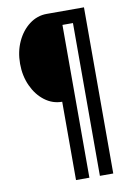

<svg xmlns="http://www.w3.org/2000/svg" viewBox="-95 -790 690 990"><g transform="rotate(-10 250.0 -295.0)"><path d="M221 -270Q171 -270 130 -301Q89 -332 65 -384.5Q41 -437 41 -500Q41 -564 65 -616Q89 -668 130 -699Q171 -730 221 -730H416V140H346V-660H291V140H221Z"/></g></svg>

Font: M PLUS Code Latin
Style: Regular
Weight: 400
Designer: Coji Morishita
Foundry: UNDERFOREST DESIGN
Version: Version 1.002; ttfautohint (v1.8.3)